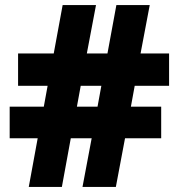

<svg xmlns="http://www.w3.org/2000/svg" viewBox="-20 -734 702 754"><path d="M509 -397 494 -315H613V-191H471L435 0H304L340 -191H258L223 0H93L128 -191H18V-315H152L167 -397H51V-524H191L226 -714H357L321 -524H402L437 -714H568L532 -524H644V-397ZM282 -315H363L378 -397H297Z"/></svg>

Font: Noto Sans Symbols Black
Style: Regular
Weight: 900
Version: Version 2.002